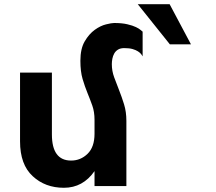

<svg xmlns="http://www.w3.org/2000/svg" viewBox="-20 -882 1023 910"><path d="M656 -732Q654 -733 647 -739.5Q640 -746 624.5 -753.5Q609 -761 583.5 -767Q558 -773 521 -773Q509 -773 482.5 -766.5Q456 -760 429 -740.5Q402 -721 381.5 -686Q361 -651 361 -594Q361 -543 371.5 -507.5Q382 -472 394.5 -441.5Q407 -411 417.5 -381.5Q428 -352 428 -314V-248Q428 -185 395 -153Q362 -121 317 -121Q226 -121 226 -245V-538H75V-212Q75 -102 135 -47Q194 8 283 8Q373 8 428 -71V0H579V-309Q579 -352 568 -387.5Q557 -423 544.5 -454.5Q532 -486 521 -516Q510 -546 510 -578Q510 -590 512.5 -603.5Q515 -617 521.5 -628.5Q528 -640 539.5 -647Q551 -654 569 -654Q593 -654 608.5 -649.5Q624 -645 634 -638.5Q644 -632 649 -625.5Q654 -619 656 -615ZM784 -862 885 -672H785L633 -862Z"/></svg>

Font: Montserrat_am3
Style: Bold
Weight: 700
Designer: Julieta Ulanovsky
Foundry: Julieta Ulanovsky. Armenina letters added by Vahan Hovhannisyan
Version: Version 2.001